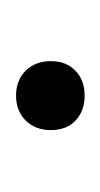

<svg xmlns="http://www.w3.org/2000/svg" viewBox="38 -160 128 245"><g transform="rotate(-90 102.5 -38.0)"><path d="M102.5 5.5Q83 5.5 70.8 -6Q58.5 -17.5 58.5 -37.5Q58.5 -57.5 70.8 -69.8Q83 -82 102.5 -82Q122 -82 134.2 -69.8Q146.5 -57.5 146.5 -37.5Q146.5 -18 134.2 -6.2Q122 5.5 102.5 5.5Z"/></g></svg>

Font: Encode Sans Semi Condensed Light
Style: Regular
Weight: 300
Width: 4
Designer: Multiple Designers
Foundry: Impallari Type
Version: Version 3.000; ttfautohint (v1.8.3) -l 8 -r 50 -G 200 -x 14 